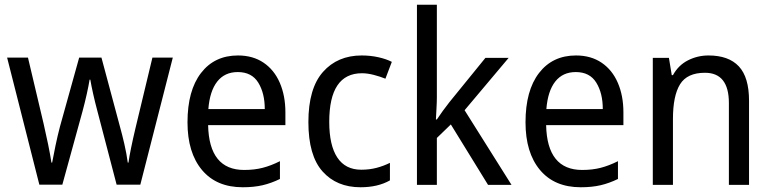

<svg xmlns="http://www.w3.org/2000/svg" viewBox="-20 -780 3255 810"><path d="M391 -311Q381 -348 373 -384Q365 -420 361 -444H358Q354 -419 346 -383Q338 -347 328 -310L243 -1H146L10 -537H98L164 -258Q174 -215 183 -171Q192 -127 197 -94H200Q205 -122 214 -165Q223 -208 233 -246L314 -537H408L486 -246Q495 -214 504.5 -173Q514 -132 519 -94H522Q525 -117 533 -156Q541 -195 551 -237L623 -537H709L572 -1H472Z M984 -546Q1047 -546 1092 -515.5Q1137 -485 1160.5 -430.5Q1184 -376 1184 -306V-252H858Q862 -63 1010 -63Q1053 -63 1088 -72Q1123 -81 1161 -100V-25Q1124 -7 1087.5 1.5Q1051 10 1004 10Q893 10 832 -63Q771 -136 771 -264Q771 -398 828 -472Q885 -546 984 -546ZM983 -476Q928 -476 896.5 -436Q865 -396 859 -320H1097Q1097 -387 1069.5 -431.5Q1042 -476 983 -476Z M1501 10Q1400 10 1340.5 -57Q1281 -124 1281 -265Q1281 -407 1342.5 -476.5Q1404 -546 1506 -546Q1543 -546 1576.5 -538.5Q1610 -531 1633 -519L1606 -448Q1584 -457 1557 -464Q1530 -471 1507 -471Q1369 -471 1369 -266Q1369 -167 1403 -115.5Q1437 -64 1504 -64Q1539 -64 1569 -72Q1599 -80 1625 -93V-19Q1574 10 1501 10Z M1823 -370Q1823 -350 1821.5 -324Q1820 -298 1819 -276H1823Q1832 -290 1848 -312Q1864 -334 1876 -349L2028 -536H2126L1940 -315L2138 0H2039L1882 -255L1823 -198V0H1739V-760H1823Z M2410 -546Q2473 -546 2518 -515.5Q2563 -485 2586.5 -430.5Q2610 -376 2610 -306V-252H2284Q2288 -63 2436 -63Q2479 -63 2514 -72Q2549 -81 2587 -100V-25Q2550 -7 2513.5 1.5Q2477 10 2430 10Q2319 10 2258 -63Q2197 -136 2197 -264Q2197 -398 2254 -472Q2311 -546 2410 -546ZM2409 -476Q2354 -476 2322.5 -436Q2291 -396 2285 -320H2523Q2523 -387 2495.5 -431.5Q2468 -476 2409 -476Z M2969 -546Q3054 -546 3097 -500Q3140 -454 3140 -355V0H3055V-345Q3055 -473 2954 -473Q2879 -473 2849 -424.5Q2819 -376 2819 -278V0H2734V-536H2802L2814 -463H2819Q2842 -505 2882.5 -525.5Q2923 -546 2969 -546Z"/></svg>

Font: Noto Sans Hebrew SemiCondensed
Style: Regular
Weight: 400
Width: 4
Designer: Monotype Design Team
Foundry: Monotype Imaging Inc.
Version: Version 2.004; ttfautohint (v1.8.4.7-5d5b)